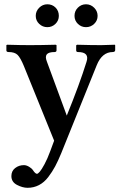

<svg xmlns="http://www.w3.org/2000/svg" viewBox="-20 -645 573 897"><path d="M432.1 -340.8 266.1 70.8Q251.5 106.4 237.8 132.1Q224.1 157.7 205.3 182.4Q186.5 207 162.1 219.7Q137.7 232.4 108.9 232.4Q85.4 232.4 59.3 218.8Q33.2 205.1 33.2 177.7Q33.2 153.8 50.8 140.1Q68.4 126.5 91.8 126.5Q103 126.5 115.7 134Q128.4 141.6 133.8 149.9Q145 167 152.8 167Q157.2 167 165.8 157.2Q174.3 147.5 188 122.1Q201.7 96.7 214.8 61L232.9 12.2L91.8 -335.9Q75.7 -375 62.3 -388.4Q48.8 -401.9 20 -401.9Q10.3 -401.9 9.8 -409.2V-434.1L13.2 -436Q78.1 -434.1 119.1 -434.1Q166 -434.1 240.2 -436L244.1 -434.1V-410.2Q244.1 -402.3 235.8 -401.9Q207 -401.9 198.5 -390.9Q189.9 -379.9 199.2 -356.9L292 -105Q351.1 -250 383.8 -355Q399.9 -401.9 344.2 -401.9Q336.4 -401.9 335.9 -409.2V-433.1L339.8 -436Q407.7 -434.1 452.1 -434.1L516.1 -436L518.1 -434.1V-411.1Q518.1 -402.3 506.8 -401.9Q457 -401.9 432.1 -340.8ZM328.1 -570.8Q328.1 -593.8 344 -609.4Q359.9 -625 381.8 -625Q403.8 -625 419.9 -608.9Q436 -592.8 436 -570.8Q436 -548.8 419.9 -533.4Q403.8 -518.1 381.8 -518.1Q359.9 -518.1 344 -533.4Q328.1 -548.8 328.1 -570.8ZM201.2 -625Q224.1 -625 239.5 -609.6Q254.9 -594.2 254.9 -570.8Q254.9 -548.8 239 -533.4Q223.1 -518.1 201.2 -518.1Q179.2 -518.1 163.1 -533.4Q147 -548.8 147 -570.8Q147 -592.8 163.1 -608.9Q179.2 -625 201.2 -625Z"/></svg>

Font: Linux Libertine
Style: Semibold
Weight: 600
Designer: Philipp H. Poll
Foundry: Philipp H. Poll
Version: Version 5.1.2 ; ttfautohint (v0.9)